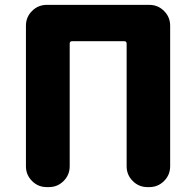

<svg xmlns="http://www.w3.org/2000/svg" viewBox="-20 -764 801 784"><path d="M170.9 0Q135.7 0 110.8 -24.9Q85.9 -49.8 85.9 -85V-659.2Q85.9 -694.3 110.8 -719.2Q135.7 -744.1 170.9 -744.1H589.8Q625 -744.1 649.9 -719.2Q674.8 -694.3 674.8 -659.2V-85Q674.8 -49.8 649.9 -24.9Q625 0 589.8 0H582Q546.9 0 522 -24.9Q497.1 -49.8 497.1 -85V-585.9Q497.1 -595.7 487.3 -595.7H274.4Q264.6 -595.7 264.6 -585.9V-85Q264.6 -49.8 239.7 -24.9Q214.8 0 179.7 0Z"/></svg>

Font: Gen Jyuu GothicX Heavy
Style: Bold
Weight: 900
Designer: [Source Han Sans]
Ryoko NISHIZUKA  (kana & ideographs); Paul D. Hunt (Latin, Greek & Cyrillic); Wenlong ZHANG  (bopomofo
Version: Version 1.002.20150607